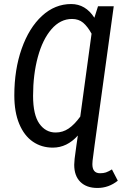

<svg xmlns="http://www.w3.org/2000/svg" viewBox="-20 -720 605 952"><path d="M564 176Q519 212 463 212Q409 212 378.5 182Q348 152 348 97Q348 89 350 67L359 0L366 -48Q312 12 242 12Q186 12 143 -17.5Q100 -47 75.5 -105.5Q51 -164 51 -247Q51 -375 87.5 -478.5Q124 -582 188 -641Q252 -700 333 -700Q404 -700 448 -632L466 -689H544L449 0L439 77Q438 83 438 94Q438 139 476 139Q493 139 505 135Q517 131 535 120ZM378 -142 434 -553Q414 -589 392 -607.5Q370 -626 337 -626Q279 -626 235 -575Q191 -524 167.5 -437Q144 -350 144 -245Q144 -151 175 -107Q206 -63 256 -63Q291 -63 320 -82.5Q349 -102 378 -142Z"/></svg>

Font: Fira Sans Compressed
Style: Italic
Weight: 400
Width: 1
Italic angle: -8°
Designer: bBox Type GmbH & Carrois Corporate GbR & Edenspiekermann AG
Foundry: bBox Type GmbH & Carrois Corporate GbR & Edenspiekermann AG
Version: Version 4.301